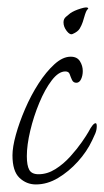

<svg xmlns="http://www.w3.org/2000/svg" viewBox="-20 -468 276 508"><path d="M75 20Q50 20 31.5 2.5Q13 -15 13 -57Q13 -79 22 -111.5Q31 -144 46.5 -180Q62 -216 82 -247Q102 -278 124 -298Q146 -318 167 -318Q184 -318 191.5 -306Q199 -294 199 -280Q199 -268 194.5 -258.5Q190 -249 182 -249Q174 -249 170.5 -256.5Q167 -264 164.5 -271.5Q162 -279 153 -279Q135 -279 117 -255.5Q99 -232 84 -196Q69 -160 60 -122Q51 -84 51 -55Q51 -30 57.5 -18.5Q64 -7 82 -7Q105 -7 126.5 -20.5Q148 -34 166 -54Q184 -74 196.5 -92Q209 -110 214 -119Q226 -142 233 -142Q236 -142 236 -134Q236 -124 232 -114.5Q228 -105 224 -97Q210 -67 186 -40.5Q162 -14 133.5 3Q105 20 75 20ZM172 -378Q165 -375 156.5 -386Q148 -397 148 -409Q148 -418 154.5 -423.5Q161 -429 166 -433Q176 -440 194 -445.5Q212 -451 213 -446Q215 -442 214 -444Q213 -446 209.5 -440.5Q206 -435 199 -410Q196 -401 191 -392.5Q186 -384 172 -378Z"/></svg>

Font: Inspiration
Style: Regular
Weight: 400
Designer: Robert E. Leuschke
Foundry: Robert E. Leuschke
Version: Version 2.010; ttfautohint (v1.8.3)